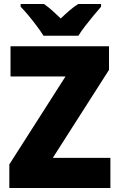

<svg xmlns="http://www.w3.org/2000/svg" viewBox="-20 -947 600 967"><path d="M536 0H27V-119L310 -562H33V-714H529V-595L246 -152H536ZM199 -767Q186 -788 165.5 -815.5Q145 -843 123 -869.5Q101 -896 84 -913V-927H201Q223 -912 242.5 -894.5Q262 -877 286 -854Q310 -877 331 -895Q352 -913 374 -927H489V-913Q473 -895 451.5 -869Q430 -843 409 -816Q388 -789 375 -767Z"/></svg>

Font: Noto Sans Ethiopic SemiCondensed Black
Style: Regular
Weight: 900
Width: 4
Designer: Monotype Design Team
Foundry: Monotype Imaging Inc.
Version: Version 2.102; ttfautohint (v1.8.4.7-5d5b)